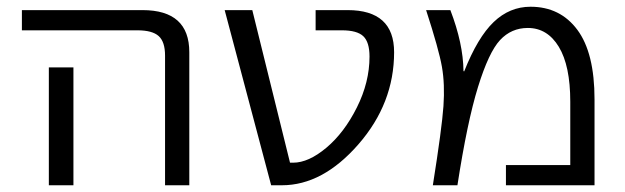

<svg xmlns="http://www.w3.org/2000/svg" viewBox="-20 -550 1855 570"><path d="M198 -350V-73V0H125V-73V-350ZM45 -460V-520H403Q542 -520 542 -395V0H470V-385Q470 -426 451 -443Q432 -460 388 -460Z M850 -67Q896 -67 949 -111.5Q1002 -156 1039.5 -231Q1077 -306 1077 -382Q1077 -425 1058.5 -442.5Q1040 -460 995 -460H917V-520H1012Q1150 -520 1150 -395Q1150 -243 1044 -121.5Q938 0 817 0H785L647 -520H729L841 -67Z M1482 0V-60H1673V-248Q1673 -355 1639 -411Q1605 -467 1547 -467Q1498 -467 1464.5 -431Q1431 -395 1399 -291.5Q1367 -188 1338 0H1265Q1292 -170 1296.5 -235Q1301 -300 1292 -351.5Q1283 -403 1245 -520H1317Q1355 -421 1356 -339L1358 -338Q1398 -439 1445.5 -484.5Q1493 -530 1555 -530Q1643 -530 1694 -461.5Q1745 -393 1745 -255V0Z"/></svg>

Font: Mplus 1p
Style: Regular
Weight: 400
Version: Version 1.061